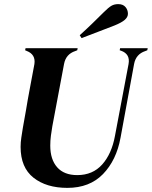

<svg xmlns="http://www.w3.org/2000/svg" viewBox="-20 -894 737 932"><path d="M307 18Q205 18 142.5 -31.5Q80 -81 80 -181Q80 -203 83.5 -226Q87 -249 91 -274L106 -358Q114 -408 125.5 -468Q137 -528 147 -583Q154 -630 109 -647L102 -650L104 -660H357L355 -650L345 -646Q300 -631 291 -584L234 -281Q230 -258 227 -234.5Q224 -211 224 -187Q224 -120 257.5 -82Q291 -44 355 -44Q430 -44 476 -95.5Q522 -147 538 -234L604 -583Q613 -632 567 -648L561 -650L563 -660H697L695 -650L685 -646Q640 -631 631 -584L565 -225Q545 -116 480 -49Q415 18 307 18ZM367 -723Q396 -749 426.5 -778.5Q457 -808 484 -835Q507 -858 521 -866Q535 -874 554 -874Q577 -874 589 -860Q601 -846 601 -827Q601 -811 585.5 -797.5Q570 -784 535 -770Q493 -754 454.5 -739Q416 -724 376 -709Z"/></svg>

Font: DeepMind Serif Display
Style: Italic
Weight: 400
Italic angle: -12°
Designer: Frank Grießhammer / Modifications: Colophon Foundry
Foundry: Colophon Foundry
Version: Version 5.003; ttfautohint (v1.8.2)